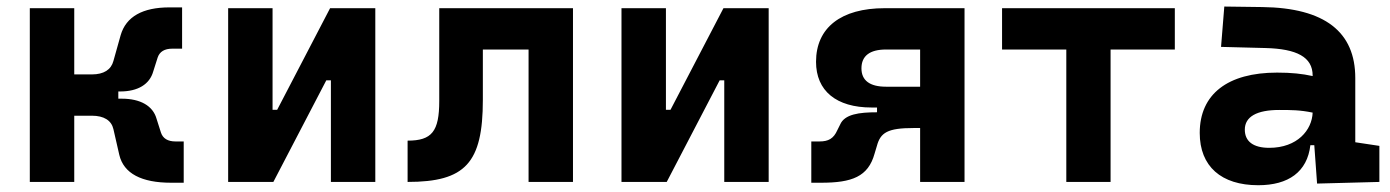

<svg xmlns="http://www.w3.org/2000/svg" viewBox="-20 -542 4142 572"><path d="M68.8 0H201.2V-197.3H253.4C290 -197.3 312 -183.1 317.9 -157.2L335.4 -80.6C348.6 -24.9 401.9 2.4 489.7 2.4H527.3V-120.6H502.9C480 -120.6 465.3 -129.4 459.5 -147L446.3 -188.5C435.5 -226.6 398.4 -248 342.8 -248H332.5V-269.5H337.9C391.1 -269.5 425.8 -291 436.5 -329.1L449.7 -370.6C455.6 -388.2 470.2 -397 493.2 -397H522.5V-520H484.9C405.3 -520 355.5 -492.7 339.4 -437L317.9 -360.4C311 -334.5 289.6 -320.3 253.4 -320.3H201.2V-517.6H68.8Z M659.7 0H794.4L952.1 -302.7H965.8V0H1098.1V-517.6H963.4L805.7 -214.8H792V-517.6H659.7Z M1194.3 0C1366.2 0 1418.5 -56.2 1418.5 -244.6V-394.5H1554.7V0H1687V-517.6H1288.6V-241.2C1288.6 -150.4 1266.6 -123 1194.3 -123Z M1831.5 0H1966.3L2124 -302.7H2137.7V0H2270V-517.6H2135.3L1977.5 -214.8H1963.9V-517.6H1831.5Z M2576.7 -221.7H2592.8V-207.5C2539.1 -207.5 2496.1 -201.7 2482.9 -170.9L2474.6 -154.3C2463.4 -128.9 2447.8 -120.6 2421.4 -120.6H2397V2.4H2426.3C2518.1 2.4 2566.4 -15.6 2585.4 -84L2592.3 -106.9C2603 -147 2624 -160.6 2702.1 -160.6H2721.2V0H2853.5V-517.6H2615.7C2485.4 -517.6 2411.1 -459.5 2411.1 -357.9C2411.1 -271.5 2471.2 -221.7 2576.7 -221.7ZM2721.2 -283.7H2619.6C2571.3 -283.7 2546.4 -302.2 2546.4 -338.4C2546.4 -375.5 2571.3 -394.5 2619.6 -394.5H2721.2Z M3156.7 0H3288.6V-394.5H3480V-517.6H2965.3V-394.5H3156.7Z M3903.8 4.9 4089.4 0V-107.4L4017.6 -118.2V-309.6C4017.6 -446.3 3927.7 -518.6 3740.2 -521L3627.4 -522.5L3617.7 -402.3L3750 -398.9C3843.3 -396.5 3890.6 -372.1 3890.6 -316.9V-315.4C3859.4 -322.3 3827.6 -325.7 3784.7 -325.7C3637.7 -325.7 3554.2 -261.7 3554.2 -146C3554.2 -46.4 3618.2 9.8 3728.5 9.8C3818.4 9.8 3874.5 -29.8 3883.8 -109.4H3895.5ZM3890.6 -206.5C3888.7 -154.8 3845.2 -101.6 3761.2 -101.6C3713.9 -101.6 3688.5 -120.6 3688.5 -155.8C3688.5 -194.3 3724.1 -214.4 3791 -214.4C3825.2 -214.4 3853 -214.4 3890.6 -206.5Z"/></svg>

Font: Cascadia Code
Style: Bold
Weight: 700
Monospace: yes
Designer: Aaron Bell
Foundry: Saja Typeworks
Version: Version 2404.023